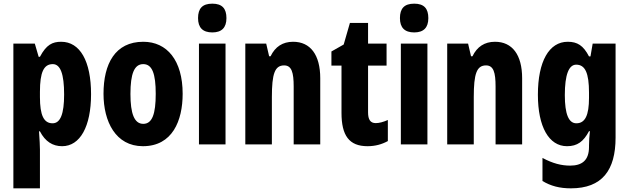

<svg xmlns="http://www.w3.org/2000/svg" viewBox="-20 -788 3433 1048"><path d="M314 -560C266 -560 233 -544 198 -478H191L170 -550H53V240H198V28C198 7 196 -26 193 -71H198C227 -15 268 10 319 10C417 10 477 -97 477 -274C477 -454 417 -560 314 -560ZM268 -438C310 -438 330 -384 330 -272C330 -167 310 -115 267 -115C219 -115 198 -159 198 -258V-287C198 -394 219 -438 268 -438Z M977 -276C977 -458 892 -560 762 -560C608 -560 545 -439 545 -276C545 -125 611 10 760 10C921 10 977 -129 977 -276ZM692 -275C692 -386 713 -438 762 -438C811 -438 830 -385 830 -276C830 -166 811 -112 762 -112C713 -112 692 -168 692 -275Z M1139 -768C1085 -768 1061 -742 1061 -689C1061 -637 1087 -611 1139 -611C1190 -611 1216 -637 1216 -689C1216 -741 1193 -768 1139 -768ZM1211 -550H1066V0H1211Z M1580 -560C1523 -560 1482 -533 1457 -481H1449L1433 -550H1319V0H1464V-258C1464 -386 1480 -431 1531 -431C1572 -431 1583 -392 1583 -316V0H1728V-361C1728 -489 1674 -560 1580 -560Z M2031 -116C2001 -116 1989 -136 1989 -175V-430H2090V-550H1989V-663H1890L1856 -545L1789 -507V-430H1844V-172C1844 -49 1885 10 1986 10C2028 10 2064 0 2097 -18V-133C2072 -122 2050 -116 2031 -116Z M2241 -768C2187 -768 2163 -742 2163 -689C2163 -637 2189 -611 2241 -611C2292 -611 2318 -637 2318 -689C2318 -741 2295 -768 2241 -768ZM2313 -550H2168V0H2313Z M2682 -560C2625 -560 2584 -533 2559 -481H2551L2535 -550H2421V0H2566V-258C2566 -386 2582 -431 2633 -431C2674 -431 2685 -392 2685 -316V0H2830V-361C2830 -489 2776 -560 2682 -560Z M3079 -560C2977 -560 2916 -453 2916 -271C2916 -96 2976 10 3075 10C3131 10 3165 -15 3195 -72H3200C3197 -49 3195 -16 3195 6V14C3195 89 3155 116 3092 116C3044 116 2997 104 2941 74V200C2986 227 3034 240 3096 240C3267 240 3340 141 3340 -37V-550H3215L3203 -480H3195C3164 -540 3131 -560 3079 -560ZM3125 -435C3174 -435 3195 -390 3195 -282V-254C3195 -159 3174 -115 3126 -115C3084 -115 3063 -165 3063 -269C3063 -381 3085 -435 3125 -435Z"/></svg>

Font: Noto Sans Devanagari ExtraCondensed ExtraBold
Style: Regular
Weight: 800
Width: 2
Designer: Jelle Bosma - Monotype Design Team
Foundry: Monotype Imaging Inc.
Version: Version 2.004